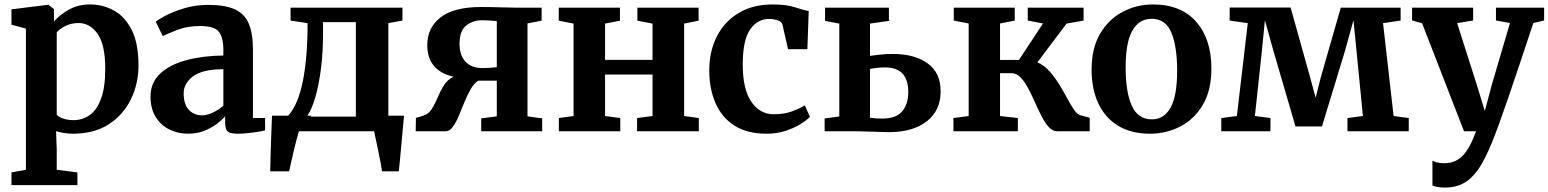

<svg xmlns="http://www.w3.org/2000/svg" viewBox="-20 -590 6960 863"><path d="M602.5 -296.5Q602.5 -214 568.5 -144Q534.5 -74 469 -31.5Q403.5 11 308 11Q288 11 266.5 7.5Q245 4 232 -0.5L235 81.5V173L328 185V242H31.5V185L96.5 173V-461.5L31.5 -479V-548L196 -568.5H198L222.5 -549V-493Q244.5 -520 286.8 -545Q329 -570 385 -570Q443.5 -570 493 -542.2Q542.5 -514.5 572.5 -454.2Q602.5 -394 602.5 -296.5ZM333 -486.5Q300 -486.5 273.5 -473Q247 -459.5 235 -444.5V-74.5Q242 -65 262.8 -57.5Q283.5 -50 311.5 -50Q350.5 -50 382.8 -72.5Q415 -95 434 -145.8Q453 -196.5 453 -280.5Q453 -390 418.5 -438.2Q384 -486.5 333 -486.5Z M656.5 -156Q656.5 -219.5 700.8 -260Q745 -300.5 819.2 -320Q893.5 -339.5 984 -340.5V-363.5Q984 -421 964 -447Q944 -473 879.5 -473Q822 -473 778.8 -456.2Q735.5 -439.5 711.5 -428L680 -492.5Q691.5 -502.5 725.8 -520.5Q760 -538.5 809.2 -553.2Q858.5 -568 915.5 -568Q992 -568 1036 -547.8Q1080 -527.5 1098.5 -483Q1117 -438.5 1117 -366V-59.5H1171.5V-4Q1160 -1 1138.5 2.5Q1117 6 1093 8.5Q1069 11 1049 11Q1015 11 1003.5 1Q992 -9 992 -40.5V-67.5Q979.5 -52.5 956 -34.2Q932.5 -16 899.2 -2.5Q866 11 825 11Q779.5 11 741.2 -8Q703 -27 679.8 -64.2Q656.5 -101.5 656.5 -156ZM889.5 -71.5Q911 -71.5 937.8 -84.5Q964.5 -97.5 984 -115V-279Q889.5 -278.5 847.5 -246.8Q805.5 -215 805.5 -170.5Q805.5 -121.5 828.8 -96.5Q852 -71.5 889.5 -71.5Z M1194.5 180Q1195 150 1196.2 108.2Q1197.5 66.5 1199.2 20Q1201 -26.5 1202.5 -70H1275.5Q1319.5 -118.5 1341 -224.2Q1362.5 -330 1362.5 -486L1286 -497.5V-555.5H1789V-497.5L1725.5 -486V-70H1796Q1794 -50.5 1791 -16.5Q1788 17.5 1784.5 56.2Q1781 95 1777.8 128.5Q1774.5 162 1772.5 180H1697Q1695 163.5 1690.2 138.2Q1685.5 113 1679.8 86Q1674 59 1669 35.8Q1664 12.5 1661.5 0H1323.5Q1319 14 1312.2 40Q1305.5 66 1298.8 94.8Q1292 123.5 1286.8 147Q1281.5 170.5 1279.5 180ZM1379.5 -70 1376.5 -66H1579.5V-490.5H1432V-440Q1432 -356 1422.8 -282.5Q1413.5 -209 1397.5 -153.8Q1381.5 -98.5 1361.5 -70Z M1848.5 0 1849.5 -60 1881 -69.5Q1906 -77 1920.8 -100Q1935.5 -123 1947.2 -151.8Q1959 -180.5 1975 -206.2Q1991 -232 2018.5 -245Q1900.5 -272.5 1900.5 -387.5Q1900.5 -466 1960.8 -512.2Q2021 -558.5 2141.5 -558.5Q2188.5 -558.5 2230.2 -557Q2272 -555.5 2301.5 -555.5H2414.5V-497L2351 -485V-67L2417 -58V0H2143V-58L2213 -67V-227.5H2130Q2111 -216 2095.8 -189.5Q2080.5 -163 2067.5 -130.8Q2054.5 -98.5 2042 -68.8Q2029.5 -39 2015.2 -19.5Q2001 0 1983.5 0ZM2148 -284Q2162.5 -284 2182 -285.2Q2201.5 -286.5 2213 -288V-495Q2200.5 -496.5 2183.8 -497.8Q2167 -499 2146.5 -499Q2105.5 -499 2075.5 -475.2Q2045.5 -451.5 2045.5 -393.5Q2045.5 -340 2073 -312Q2100.5 -284 2148 -284Z M2492 0V-59.5L2558 -68.5V-484L2491.5 -497V-555.5H2766.5V-497L2699.5 -484V-321H2913V-484L2845 -497V-555.5H3120V-497L3055 -484V-68.5L3121 -59.5V0H2843.5V-59.5L2913 -68.5V-255H2699.5V-68.5L2768 -59.5V0Z M3168 -273Q3168 -360 3202.5 -427Q3237 -494 3300.8 -532Q3364.5 -570 3452.5 -570Q3515 -570 3553.5 -557.2Q3592 -544.5 3615 -540L3609 -369H3522L3497 -479Q3494.5 -492.5 3475 -498.8Q3455.5 -505 3438 -505Q3385 -505 3352 -458.2Q3319 -411.5 3318.5 -303Q3318 -189.5 3356.8 -133Q3395.5 -76.5 3457.5 -76.5Q3504 -76.5 3539 -89.2Q3574 -102 3597.5 -116.5L3620.5 -64.5Q3606.5 -50 3578 -32.2Q3549.5 -14.5 3510.5 -1.8Q3471.5 11 3426 11Q3337 11 3280 -26.2Q3223 -63.5 3195.5 -127.8Q3168 -192 3168 -273Z M3686.5 0V-57.5L3752.5 -66.5V-484L3688.5 -496V-555.5H3975.5V-496L3890.5 -484V-339Q3908 -341.5 3935.8 -344.5Q3963.5 -347.5 3992.5 -347.5Q4091.5 -347.5 4149.8 -305Q4208 -262.5 4208 -180Q4208 -93 4145.5 -44.5Q4083 4 3975.5 4Q3966 4 3944.8 3.2Q3923.5 2.5 3898.2 1.8Q3873 1 3850.5 0.5Q3828 0 3815 0ZM3945.5 -57Q4007 -57 4034.8 -89.2Q4062.5 -121.5 4062.5 -176.5Q4062.5 -287 3958 -287Q3940 -287 3922 -285Q3904 -283 3890.5 -280.5V-61Q3913 -57 3945.5 -57Z M4265.5 0V-59.5L4334 -68.5V-484.5L4267 -497.5V-555.5H4541V-497.5L4475 -484.5V-320.5H4560L4668 -484.5L4599.5 -497.5V-555.5H4850.5V-497.5L4774 -484L4643 -310Q4673.5 -296.5 4697.5 -269.5Q4721.5 -242.5 4741 -210.5Q4760.5 -178.5 4776.8 -148.2Q4793 -118 4807.5 -96.8Q4822 -75.5 4836 -72L4878 -60.5V0H4732Q4711.5 0 4694.2 -18.8Q4677 -37.5 4661.8 -67.2Q4646.5 -97 4631.8 -130.5Q4617 -164 4601.2 -193.5Q4585.5 -223 4567.2 -242Q4549 -261 4526 -261H4475V-68.5L4555 -59.5V0Z M4886.5 -276.5Q4886.5 -374 4925.2 -439.2Q4964 -504.5 5027 -537.2Q5090 -570 5162 -570Q5289 -570 5357 -491.8Q5425 -413.5 5425 -282.5Q5425 -183 5386 -118Q5347 -53 5284.2 -21Q5221.5 11 5149 11Q5064.5 11 5006 -24.5Q4947.5 -60 4917 -124.8Q4886.5 -189.5 4886.5 -276.5ZM5157.5 -53.5Q5212.5 -53.5 5241.8 -106.8Q5271 -160 5271 -272Q5271 -381.5 5245 -443.5Q5219 -505.5 5156 -505.5Q5100 -505.5 5069.8 -452.5Q5039.5 -399.5 5039.5 -287Q5039.5 -177 5067 -115.2Q5094.5 -53.5 5157.5 -53.5Z M5469.5 0V-59.5L5539.5 -68.5L5588.5 -486L5507 -497.5V-556H5781L5868.5 -243.5L5893.5 -150.5L5917 -243.5L6006.5 -555.5H6275.5V-497.5L6196.5 -486L6244 -68.5L6312 -59.5V0H6036.5V-59.5L6106 -68.5L6077.5 -358.5L6063.5 -499L6025 -360L5922 -21.5H5803L5703.5 -362.5L5665.5 -499L5652 -362L5620.5 -68.5L5690.5 -59.5V0Z M6475 253Q6437.5 253 6418.5 243.5V132Q6435 143.5 6473 143.5Q6521 143.5 6553.5 111Q6586 78.5 6614.5 0H6560.5L6372 -485.5L6327 -498V-555.5H6601.5V-498L6529.5 -486L6618 -208.5L6654 -91L6685.5 -209.5L6767 -486.5L6704 -498V-555.5H6920.5V-498L6872 -486.5Q6842.5 -397.5 6814 -312Q6785.5 -226.5 6761.2 -156.2Q6737 -86 6720.8 -40.8Q6704.5 4.5 6700.5 13.5Q6671.5 90.5 6641.5 144Q6611.5 197.5 6572 225.2Q6532.5 253 6475 253Z"/></svg>

Font: Merriweather
Style: Bold
Weight: 700
Designer: Eben Sorkin
Foundry: Eben Sorkin
Version: Version 2.100; ttfautohint (v1.7.19-72a1) -l 8 -r 50 -G 200 